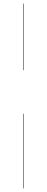

<svg xmlns="http://www.w3.org/2000/svg" viewBox="-20 -800 260 1070"><path d="M109 250V-166H111.5V250ZM109 -409V-780H111.5V-409Z"/></svg>

Font: Bodoni Moda 72pt
Style: Regular
Weight: 400
Designer: Owen Earl
Foundry: indestructible type
Version: Version 2.005